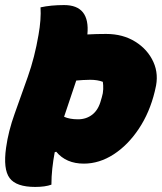

<svg xmlns="http://www.w3.org/2000/svg" viewBox="-20 -729 640 758"><path d="M140 -700Q181 -709 233 -709Q336 -709 325 -593Q360 -595 399 -595Q465 -595 514 -564.5Q563 -534 585.5 -484.5Q608 -435 593 -377L591 -368Q571 -285 528 -220.5Q485 -156 428.5 -119.5Q372 -83 311 -83Q241 -83 202 -130L196 -128Q190 -96 186.5 -64Q183 -32 183 0Q158 9 119 9Q44 9 18 -26Q-8 -61 4 -146Q13 -211 38 -280.5Q63 -350 90 -426.5Q117 -503 132 -591Q143 -653 140 -700ZM336 -414Q320 -414 306.5 -413Q293 -412 281 -411Q269 -375 257 -339.5Q245 -304 233 -268Q255 -258 288 -258Q321 -258 345 -277Q369 -296 379 -335L382 -345Q387 -361 387.5 -377Q388 -393 386 -406Q365 -414 336 -414Z"/></svg>

Font: Recursive Sn Csl St Blk
Style: Italic
Weight: 900
Italic angle: -15°
Version: Version 1.079;hotconv 1.0.112;makeotfexe 2.5.65598; ttfautoh